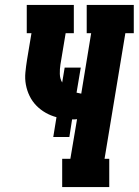

<svg xmlns="http://www.w3.org/2000/svg" viewBox="-20 -755 560 775"><path d="M231 0V-114H264L291 -274Q286 -273 281.5 -273Q277 -273 272 -273Q272 -273 272 -273Q272 -273 271 -273L260 -202H195L208 -282Q185 -288 164 -300Q143 -312 126.5 -329Q110 -346 99.5 -367.5Q89 -389 84.5 -413Q80 -437 82.5 -462.5Q85 -488 89 -513L107 -621H88V-735H278V-621H245L224 -495Q221 -476 221.5 -456.5Q222 -437 231 -422L241 -482H306L289 -381Q294 -380 298.5 -379Q303 -378 308 -377L348 -621H330V-735H520V-621H486L402 -114H421V0Z"/></svg>

Font: Iosevka Slab Heavy Oblique
Style: Regular
Weight: 900
Italic angle: -9°
Monospace: yes
Designer: Belleve Invis
Foundry: Belleve Invis
Version: Version 11.1.1; ttfautohint (v1.8.3)